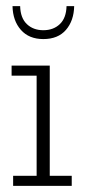

<svg xmlns="http://www.w3.org/2000/svg" viewBox="-20 -609 283 629"><path d="M23 0V-33H100V-361H18V-394H143V-33H215V0ZM122 -481Q75 -481 48.5 -511Q22 -541 21 -589H46Q47 -550 68 -530Q89 -510 122 -510Q155 -510 176 -530Q197 -550 198 -589H223Q222 -541 196 -511Q170 -481 122 -481Z"/></svg>

Font: Rokkitt ExtraLight
Style: Regular
Weight: 250
Version: Version 3.103